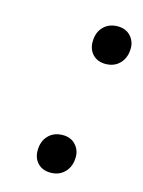

<svg xmlns="http://www.w3.org/2000/svg" viewBox="-85 -543 452 607"><g transform="rotate(15 141.5 -239.0)"><path d="M161 -422Q161 -453 179 -471.5Q197 -490 226 -490Q252 -490 267.5 -473.5Q283 -457 283 -434Q283 -403 265 -384Q247 -365 218 -365Q192 -365 176.5 -381Q161 -397 161 -422ZM82 -45Q82 -76 100 -94.5Q118 -113 147 -113Q173 -113 188.5 -96.5Q204 -80 204 -57Q204 -26 186 -7Q168 12 139 12Q113 12 97.5 -4Q82 -20 82 -45Z"/></g></svg>

Font: Lingua Franca
Style: Italic
Weight: 400
Italic angle: -13°
Version: Version 1.19